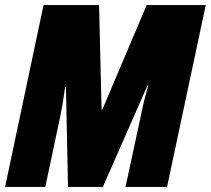

<svg xmlns="http://www.w3.org/2000/svg" viewBox="-25 -734 828 754"><path d="M146 -714H364L374 -304H377L551 -714H783L631 0H468L537 -321Q541 -340 551 -376L557 -398H554L379 0H242L234 -392H231Q219 -310 213 -284L153 0H-5Z"/></svg>

Font: Noto Sans UI CondBlack
Style: Italic
Weight: 900
Width: 3
Italic angle: -12°
Designer: Monotype Design Team
Foundry: Monotype Imaging Inc.
Version: Version 1.001